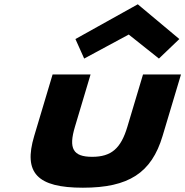

<svg xmlns="http://www.w3.org/2000/svg" viewBox="-20 -860 864 895"><path d="M331.6 -678 372.4 -587 580.1 -699 720.8 -587 816 -678 622.3 -840ZM225.2 -513H402.2L329.3 -269C299 -168 320 -129 409.6 -129C499.1 -129 543.5 -168 573.7 -269L646.7 -513H823.7L737.8 -226C686.4 -54 579.7 15 366.5 15C153.3 15 87.9 -54 139.4 -226Z"/></svg>

Font: Hussar
Style: BdSuprExtOblThree
Weight: 700
Foundry: Cannot Into Space Fonts
Version: Version 2.00